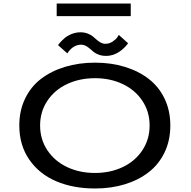

<svg xmlns="http://www.w3.org/2000/svg" viewBox="-20 -1063 1090 1094"><path d="M303 -1043H725V-971H303ZM584 -744.5Q562 -744.5 543.8 -751Q525.5 -757.5 513.8 -767Q502 -776.5 491.5 -786Q481 -795.5 468.5 -802Q456 -808.5 442 -808.5Q428 -808.5 414.8 -803.5Q401.5 -798.5 392.5 -791.2Q383.5 -784 376.8 -776.5Q370 -769 367 -764L363.5 -759L311 -805.5Q313 -810 322.2 -820.5Q331.5 -831 347 -844.8Q362.5 -858.5 387.2 -868.8Q412 -879 438 -879Q460.5 -879 478.5 -872.2Q496.5 -865.5 508.5 -855.8Q520.5 -846 531 -836.5Q541.5 -827 554 -820.2Q566.5 -813.5 580.5 -813.5Q603 -813.5 622 -826.2Q641 -839 649 -851.5L657 -864L710 -816.5L707 -813Q704 -809 701.8 -806Q699.5 -803 694.2 -797.5Q689 -792 684.5 -787.8Q680 -783.5 673 -777.8Q666 -772 659 -767.5Q652 -763 643.2 -758.5Q634.5 -754 625.5 -751Q616.5 -748 605.8 -746.2Q595 -744.5 584 -744.5ZM521.5 11Q397.5 11 300.8 -30Q204 -71 147 -153.2Q90 -235.5 90 -348Q90 -432.5 122.8 -500.8Q155.5 -569 213.5 -613.5Q271.5 -658 350.2 -682Q429 -706 521.5 -706Q613.5 -706 691.5 -682Q769.5 -658 827.2 -613.5Q885 -569 917.8 -500.8Q950.5 -432.5 950.5 -348Q950.5 -263 917.8 -194.8Q885 -126.5 827.2 -81.8Q769.5 -37 691.5 -13Q613.5 11 521.5 11ZM521.5 -77.5Q608.5 -77.5 679.2 -111Q750 -144.5 791.2 -206.8Q832.5 -269 832.5 -348Q832.5 -426.5 791.2 -488.5Q750 -550.5 679.2 -584Q608.5 -617.5 521.5 -617.5Q433.5 -617.5 362.2 -584Q291 -550.5 249.8 -488.5Q208.5 -426.5 208.5 -348Q208.5 -269 250 -206.8Q291.5 -144.5 362.5 -111Q433.5 -77.5 521.5 -77.5Z"/></svg>

Font: League Mono Extended
Style: Regular
Weight: 400
Width: 9
Designer: Tyler Finck
Foundry: The League of Moveable Type / Tyler Finck
Version: Version 2.210